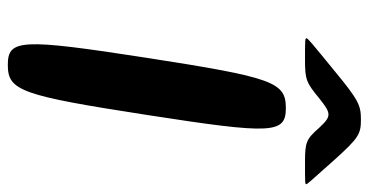

<svg xmlns="http://www.w3.org/2000/svg" viewBox="-246 -697 943 491"><g transform="rotate(90 225.5 -451.5)"><path d="M274 -356C324 -678 322 -711 256 -711C190 -711 178 -678 128 -356C78 -33 80 0 146 0C212 0 224 -33 274 -356ZM389 -835C333 -897 323 -903 286 -903C249 -903 236 -897 162 -836C86 -774 79 -768 78 -764C77 -760 83 -760 133 -760C183 -760 191 -763 231 -796C271 -828 277 -828 307 -796C336 -763 344 -760 395 -760C446 -760 451 -760 451 -763C451 -766 445 -772 389 -835Z"/></g></svg>

Font: Asimov Print
Style: AIt
Weight: 500
Designer: Google
Version: Version 2.000980: 2014